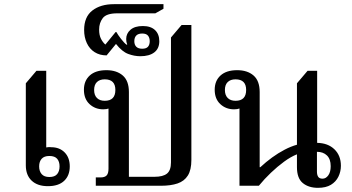

<svg xmlns="http://www.w3.org/2000/svg" viewBox="-20 -892 1691 922"><path d="M210 2Q160 2 132 -24.5Q104 -51 104 -98V-492L155 -552H202V-184Q205 -185 212 -185.5Q219 -186 226 -185Q266 -185 290.5 -160Q315 -135 315 -93Q315 -49 288 -23.5Q261 2 210 2ZM217 -42Q243 -42 254.5 -56Q266 -70 266 -93Q266 -116 254.5 -129.5Q243 -143 217 -143Q192 -143 180 -129.5Q168 -116 168 -93Q168 -70 180 -56Q192 -42 217 -42Z M440 0V-40H463Q483 -40 492 -49.5Q501 -59 501 -82V-388L522 -382Q516 -376 504 -371.5Q492 -367 476 -367Q437 -367 410 -392Q383 -417 383 -461Q383 -504 411 -529.5Q439 -555 491 -555Q540 -555 569.5 -529.5Q599 -504 599 -450V-43H722Q763 -43 782 -58.5Q801 -74 801 -112V-712L852 -772H899V-124Q899 -76 882 -49Q865 -22 832.5 -11Q800 0 753 0ZM483 -408Q534 -408 534 -460Q534 -511 483 -511Q459 -511 445.5 -498Q432 -485 432 -460Q432 -435 445.5 -421.5Q459 -408 483 -408Z M654 -622Q625 -622 595.5 -633Q566 -644 537 -681L492 -626Q459 -626 434.5 -641.5Q410 -657 397 -685Q384 -713 384 -748Q384 -811 423.5 -841.5Q463 -872 527 -872H765V-850L726 -828H543Q491 -828 473.5 -805Q456 -782 456 -750Q456 -723 465 -705.5Q474 -688 486 -678L535 -738H539Q546 -725 561 -705.5Q576 -686 588 -677L591 -679Q588 -686 587 -692Q586 -698 586 -705Q586 -731 606.5 -749Q627 -767 666 -767Q704 -767 724.5 -747.5Q745 -728 745 -694Q745 -659 721 -640.5Q697 -622 654 -622ZM663 -658Q682 -658 690.5 -667.5Q699 -677 699 -694Q699 -711 690.5 -721Q682 -731 663 -731Q644 -731 634.5 -721.5Q625 -712 625 -694Q625 -677 634.5 -667.5Q644 -658 663 -658Z M1130 0V-388L1150 -382Q1144 -376 1132 -371.5Q1120 -367 1104 -367Q1065 -367 1038 -392Q1011 -417 1011 -461Q1011 -504 1039 -529.5Q1067 -555 1119 -555Q1168 -555 1197.5 -529.5Q1227 -504 1227 -450V-89H1230Q1258 -115 1287 -136Q1316 -157 1346.5 -173Q1377 -189 1406 -197V-492L1457 -552H1503V-206Q1555 -205 1586 -175Q1617 -145 1617 -96Q1617 -68 1605 -43.5Q1593 -19 1569 -4.5Q1545 10 1507 10Q1462 10 1434 -13Q1406 -36 1406 -89V-151Q1376 -139 1344 -115.5Q1312 -92 1281 -62.5Q1250 -33 1223 0ZM1111 -408Q1162 -408 1162 -460Q1162 -511 1111 -511Q1087 -511 1073.5 -498Q1060 -485 1060 -460Q1060 -435 1073.5 -421.5Q1087 -408 1111 -408ZM1529 -34Q1545 -34 1556.5 -50Q1568 -66 1568 -94Q1568 -128 1550 -145.5Q1532 -163 1502 -163V-68Q1502 -52 1508 -43Q1514 -34 1529 -34Z"/></svg>

Font: Noto Serif Thai Medium
Style: Regular
Weight: 500
Version: Version 2.001